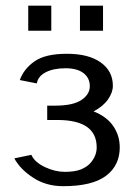

<svg xmlns="http://www.w3.org/2000/svg" viewBox="-20 -637 478 667"><path d="M29.8 0ZM337.9 -530.3ZM257.8 -617.2H337.9V-530.3H257.8ZM78.1 -617.2H158.2V-530.3H78.1ZM88.9 -99.1Q100.6 -73.2 136 -56.6Q171.4 -40 205.1 -40Q238.3 -40 259.8 -47.9Q281.2 -56.6 293 -69.3Q315.9 -94.7 315.9 -125Q315.9 -220.2 179.2 -220.2H144V-270H171.9Q233.4 -270 262.7 -289.6Q292 -309.1 292 -337.6Q292 -366.2 270 -383.1Q248 -399.9 207.3 -399.9Q166.5 -399.9 139.4 -386.2Q112.3 -372.6 107.9 -347.2L48.8 -358.9Q62.5 -397.5 99.9 -423.8Q137.2 -450.2 212.4 -450.2Q287.6 -450.2 329.8 -420.2Q372.1 -390.1 372.1 -338.9Q372.1 -315.9 355.2 -291.7Q338.4 -267.6 305.2 -250Q351.6 -231.4 373.8 -198.5Q396 -165.5 396 -125Q396 -62 348.1 -26.1Q300.3 9.8 199.2 9.8Q140.1 9.8 95 -19.8Q49.8 -49.3 29.8 -86.9Z"/></svg>

Font: Pfennig
Style: Medium
Weight: 500
Version: Version 20120410 ; ttfautohint (v0.8)